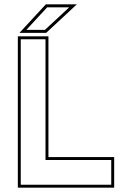

<svg xmlns="http://www.w3.org/2000/svg" viewBox="-20 -868 586 888"><path d="M62.5 0V-700H204V-141.5H508V0ZM76 -13.5H494.5V-128H190.5V-686.5H76ZM70 -716 192 -848H335.5L193.5 -716ZM102 -730H188L300 -834H198Z"/></svg>

Font: Tourney Thin
Style: Regular
Weight: 100
Designer: Tyler Finck
Foundry: Etcetera Type Co
Version: Version 1.015